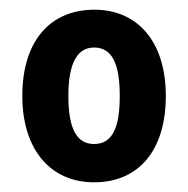

<svg xmlns="http://www.w3.org/2000/svg" viewBox="-20 -742 388 396"><path d="M322 -544C322 -658 262 -722 175 -722C83 -722 26 -657 26 -544C26 -435 83 -366 174 -366C267 -366 322 -433 322 -544ZM121 -544C121 -611 139 -644 174 -644C211 -644 227 -611 227 -544C227 -477 211 -445 174 -445C138 -445 121 -477 121 -544Z"/></svg>

Font: Noto Sans Arabic UI Cn
Style: Bold
Weight: 700
Width: 3
Designer: Monotype Design Team, Nadine Chahine and Nizar Qandah
Foundry: Monotype Imaging Inc.
Version: Version 2.010